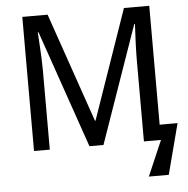

<svg xmlns="http://www.w3.org/2000/svg" viewBox="-59 -772 997 1018"><g transform="rotate(-5 439.0 -263.0)"><path d="M392.1 0 175.8 -625H171.9Q174.3 -588.9 176.3 -553.2Q178.2 -522.5 179.7 -488.5Q181.2 -454.6 181.2 -426.8V0H97.2V-713.9H231.9L433.1 -131.8H436L638.2 -713.9H772.9V-81.1H868.2L797.9 188H691.9L772.9 0H682.1V-433.1Q682.1 -445.3 682.4 -460.2Q682.6 -475.1 683.1 -491Q683.6 -506.8 684.1 -522.9Q684.6 -539.1 685.5 -553.7Q687 -588.4 689 -624H685.1L466.8 0Z"/></g></svg>

Font: Droid Sans
Style: Regular
Weight: 400
Foundry: Ascender Corporation
Version: Version 1.00 build 114